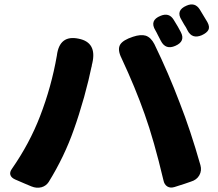

<svg xmlns="http://www.w3.org/2000/svg" viewBox="-20 -855 1009 888"><path d="M125 7 94 -6 50 -25Q32 -33 28 -46Q24 -59 35 -74Q117 -192 165 -317Q218 -454 243 -598Q255 -695 344 -676Q429 -659 407 -563Q405 -557 404 -548L403 -545Q392 -490 369 -406Q345 -321 322 -257Q278 -131 205 -13Q193 5 172 11Q149 17 125 7ZM736 -21Q692 -207 649 -327Q606 -449 542 -586Q522 -626 536 -649Q549 -670 595 -685Q631 -697 654 -690Q678 -682 694 -651Q760 -515 811 -380Q861 -253 907 -91Q914 -66 902 -44.5Q890 -23 863 -15L834 -5L787 10Q768 16 754 7.5Q740 -1 736 -21ZM724 -666Q720 -675 710 -693Q708 -697 704.5 -704Q701 -711 699 -714Q670 -761 723 -782Q762 -798 783 -764Q805 -729 816 -707Q839 -664 791 -643Q746 -623 724 -666ZM847 -715Q845 -720 840 -728.5Q835 -737 832 -741Q826 -752 820 -762Q791 -807 843 -829Q882 -846 904 -811Q921 -784 939 -753Q951 -731 944 -717Q937 -703 913 -692Q868 -673 847 -715Z"/></svg>

Font: GenSenRounded TW H
Style: Regular
Weight: 900
Version: Version 1.501;PS 1;hotconv 16.6.51;makeotf.lib2.5.65220